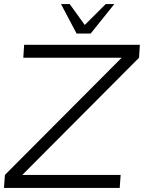

<svg xmlns="http://www.w3.org/2000/svg" viewBox="-50 -919 716 939"><path d="M-30.5 0 -26 -63.5 545 -636.5H64L68 -700H634L630 -636.5L59 -63.5H540L535.5 0ZM324.5 -755 248.5 -899H291L364.5 -797L467 -899H509L393.5 -755Z"/></svg>

Font: Urbanist Light
Style: Italic
Weight: 300
Italic angle: -8°
Designer: Corey Hu
Foundry: Corey Hu
Version: Version 1.330; ttfautohint (v1.8.4.7-5d5b)